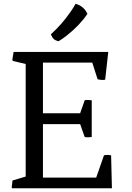

<svg xmlns="http://www.w3.org/2000/svg" viewBox="-20 -1006 705 1026"><path d="M46.9 -41.5 117.2 -62.5V-664.1L49.3 -680.2L45.9 -687L52.7 -728.5H558.6L542 -580.1Q523.9 -576.7 501.5 -582.5L473.1 -671.4H209.5V-400.9H408.2L432.6 -470.2Q446.3 -473.6 470.2 -470.2V-273.9Q449.2 -270.5 432.6 -273.9L408.2 -342.8H209.5V-57.1H494.1L535.6 -175.8Q552.2 -180.7 573.7 -175.8L578.1 0H44.9L42.5 -4.4ZM293 -785.6Q278.3 -788.6 268.6 -796.4Q258.8 -804.2 252 -822.8Q310.5 -875.5 357.4 -943.4Q372.6 -964.8 383.8 -985.8Q427.7 -973.6 447.3 -932.1Q406.7 -871.6 338.9 -817.9Q316.9 -800.3 293 -785.6Z"/></svg>

Font: Trykker
Style: Regular
Weight: 400
Designer: Magnus Gaarde
Foundry: Magnus Gaarde
Version: Version 1.001